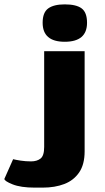

<svg xmlns="http://www.w3.org/2000/svg" viewBox="-100 -682 478 878"><path d="M196 -491Q95 -491 95 -578Q95 -625 120.5 -643.5Q146 -662 196 -662Q249 -662 273.5 -643.5Q298 -625 298 -578Q298 -491 196 -491ZM59 176Q-5 176 -42.5 161Q-80 146 -80 136L-40 46Q-28 49 -5.5 52.5Q17 56 42 56Q69 56 85.5 43Q102 30 102 -10V-448H287V10Q287 70 262 106.5Q237 143 194 159.5Q151 176 95 176Z"/></svg>

Font: Goldman
Style: Bold
Weight: 700
Designer: Jaikishan Patel
Version: Version 1.000; ttfautohint (v1.8.3)